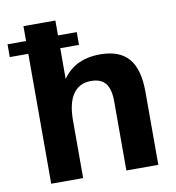

<svg xmlns="http://www.w3.org/2000/svg" viewBox="-103 -814 815 888"><g transform="rotate(-10 304.0 -370.0)"><path d="M419 -324Q419 -382 397.5 -409Q376 -436 329 -436Q274 -436 245 -394Q216 -352 216 -270L164 -194V-253Q164 -399 222.5 -474.5Q281 -550 391 -550Q483 -550 526 -499.5Q569 -449 569 -343V0H419ZM66 -740H216V-380V0H66ZM304 -670V-610H-21V-670Z"/></g></svg>

Font: Pathway Extreme SemiCondensed
Style: Bold
Weight: 700
Width: 4
Version: Version 1.001;gftools[0.9.26]